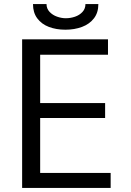

<svg xmlns="http://www.w3.org/2000/svg" viewBox="-20 -917 640 937"><path d="M88 -725H507V-650H176V-414H493V-341H176V-73H520V0H88ZM141 -897H207Q207 -875 221.8 -859.2Q236.5 -843.5 258.2 -835.8Q280 -828 301 -828Q324 -828 346 -835.5Q368 -843 382.5 -858.8Q397 -874.5 397 -897H460Q460 -855.5 438.5 -827.5Q417 -799.5 380.5 -785.8Q344 -772 299 -772Q254 -772 218.2 -785.8Q182.5 -799.5 161.8 -827.5Q141 -855.5 141 -897Z"/></svg>

Font: JuliaMono
Style: Regular
Weight: 400
Monospace: yes
Designer: cormullion
Foundry: corm
Version: Version 0.055; ttfautohint (v1.8.4)